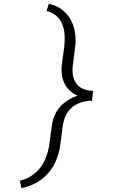

<svg xmlns="http://www.w3.org/2000/svg" viewBox="-20 -799 627 1018"><path d="M85.9 158.7Q120.1 150.9 146.7 133.3Q173.3 115.7 192.6 91.1Q211.9 66.4 223.6 35.9Q235.4 5.4 240.7 -28.3L254.4 -129.9Q262.7 -192.4 297.9 -231.9Q333 -271.5 391.6 -292Q367.2 -302.2 349.9 -318.6Q332.5 -335 322.3 -355.7Q312 -376.5 308.3 -400.4Q304.7 -424.3 307.1 -450.2L320.8 -553.2Q324.2 -584 322.5 -613.8Q320.8 -643.6 310.8 -668.9Q300.8 -694.3 280.5 -713.4Q260.3 -732.4 227.1 -741.2L238.8 -778.8Q279.8 -770 308.3 -748.3Q336.9 -726.6 354 -696Q371.1 -665.5 377.2 -628.7Q383.3 -591.8 378.9 -552.7L365.7 -449.7Q359.4 -389.2 385.7 -354.5Q412.1 -319.8 473.6 -316.9L471.7 -303.2L472.2 -302.7L470.7 -290.5L469.7 -278.8L467.8 -265.1Q401.9 -263.7 361.8 -229.7Q321.8 -195.8 312.5 -129.9L299.3 -28.3Q293 15.6 276.6 53.5Q260.3 91.3 234.1 120.6Q208 149.9 172.6 169.9Q137.2 189.9 92.8 198.7Z"/></svg>

Font: TypoPRO Roboto Mono
Style: Italic
Weight: 300
Designer: Google
Version: Version 2.000986; 2015; ttfautohint (v1.3)